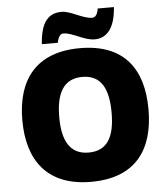

<svg xmlns="http://www.w3.org/2000/svg" viewBox="-61 -988 919 1052"><g transform="rotate(-5 398.5 -461.5)"><path d="M194 -765H282C290 -808 305 -813 317 -813C366 -813 426 -766 485 -766C549 -766 597 -813 605 -933H516C509 -891 493 -885 481 -885C431 -885 367 -932 317 -932C245 -932 202 -887 194 -765ZM745 -358C745 -580 643 -725 399 -725C158 -725 51 -581 51 -359C51 -136 158 10 398 10C643 10 745 -137 745 -358ZM254 -358C254 -487 294 -567 399 -567C504 -567 542 -487 542 -358C542 -229 504 -151 398 -151C295 -151 254 -229 254 -358Z"/></g></svg>

Font: Noto Sans Kannada Black
Style: Regular
Weight: 900
Designer: Jelle Bosma - Monotype Design Team
Foundry: Monotype Imaging Inc.
Version: Version 2.005